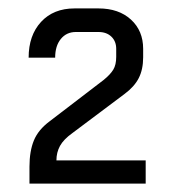

<svg xmlns="http://www.w3.org/2000/svg" viewBox="-20 -725 414 456"><path d="M50 -329Q50 -366 60.5 -391.5Q71 -417 98 -437L226 -535Q242 -548 249 -559.5Q256 -571 256 -590V-609Q256 -627 244.5 -638Q233 -649 214 -649H160Q138 -649 124.5 -632.5Q111 -616 111 -588H48Q48 -641 77.5 -673Q107 -705 157 -705H214Q262 -705 291 -678.5Q320 -652 320 -609V-589Q320 -560 309.5 -539.5Q299 -519 276 -502L152 -409Q131 -394 122.5 -378.5Q114 -363 114 -344H326V-289H50Z"/></svg>

Font: Stavian Regular
Style: Regular
Weight: 400
Version: Version 1.000; ttfautohint (v1.6)